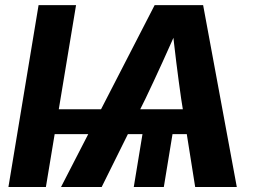

<svg xmlns="http://www.w3.org/2000/svg" viewBox="-20 -748 1019 768"><path d="M284.2 -727.5 163.6 0H13.7L134.3 -727.5ZM678.2 -261.2 635.3 0H515.1L558.1 -261.2ZM224.1 0 598.6 -727.5H792.5L927.2 0H760.7L704.6 -353.5Q694.8 -421.9 685.3 -497.8Q675.8 -573.7 666 -668H705.1Q664.1 -574.2 629.6 -498.5Q595.2 -422.9 562 -353.5L386.7 0ZM154.3 -211.4 170.4 -311H818.4L801.8 -211.4Z"/></svg>

Font: Inter 28pt
Style: Bold Italic
Weight: 700
Italic angle: -9.3988°
Designer: Rasmus Andersson
Foundry: rsms
Version: Version 4.001;git-66647c0bb